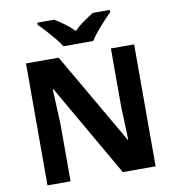

<svg xmlns="http://www.w3.org/2000/svg" viewBox="-98 -1021 1009 1107"><g transform="rotate(-10 406.5 -467.0)"><path d="M723 0H531L220 -540H216Q218 -489 220.5 -438Q223 -387 225 -336V0H90V-714H281L591 -179H594Q593 -212 592 -245Q591 -278 589.5 -310.5Q588 -343 587 -376V-714H723ZM320 -774Q306 -797 283.5 -824Q261 -851 237.5 -877Q214 -903 195 -921V-934H294Q320 -918 350 -896.5Q380 -875 406 -848Q432 -875 463 -896.5Q494 -918 520 -934H619V-921Q601 -903 577 -877Q553 -851 530.5 -824Q508 -797 494 -774Z"/></g></svg>

Font: Noto Sans Gunjala Gondi
Style: Regular
Weight: 400
Designer: Ek Type
Foundry: Ek Type
Version: Version 1.004